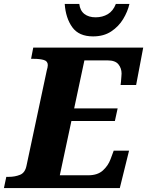

<svg xmlns="http://www.w3.org/2000/svg" viewBox="-44 -956 748 976"><path d="M-24 0 -12 -57H1Q32 -57 58 -67.5Q84 -78 91 -115L194 -599Q196 -605 197.5 -612.5Q199 -620 199 -625Q199 -645 179 -651Q159 -657 127 -657H114L125 -714H684L648 -524H569Q570 -528 571 -541Q572 -554 573 -566.5Q574 -579 574 -582Q574 -609 558 -629Q542 -649 503 -649H385L333 -405H554L540 -341H319L260 -65H405Q452 -65 479 -89.5Q506 -114 518 -147L534 -190H612L565 0ZM429 -771Q357 -771 323.5 -817.5Q290 -864 285 -936H359Q363 -902 385 -885Q407 -868 442 -868Q477 -868 504 -884Q531 -900 545 -936H614Q605 -897 582 -859Q559 -821 521 -796Q483 -771 429 -771Z"/></svg>

Font: Noto Serif ExtraBold
Style: Italic
Weight: 800
Italic angle: -12°
Designer: Monotype Design Team
Foundry: Monotype Imaging Inc.
Version: Version 2.013